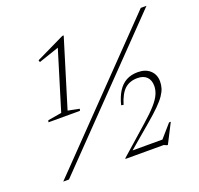

<svg xmlns="http://www.w3.org/2000/svg" viewBox="-120 -810 982 948"><g transform="rotate(-20 371.0 -336.0)"><path d="M58.5 0 711.5 -675H741.5L88.5 0ZM577 -13 649.5 -96H658.5L606 6.5H601.5L586.5 0H385.5L386.5 -4L532.5 -133Q576.5 -171.5 600.2 -198.8Q624 -226 633.2 -247.8Q642.5 -269.5 642.5 -290.5Q642.5 -321 625.5 -338Q608.5 -355 576.5 -355Q536 -355 510.2 -331.8Q484.5 -308.5 468 -254L456 -256.5Q466.5 -298 484 -325.8Q501.5 -353.5 527.2 -367.8Q553 -382 588 -382Q629 -382 653 -359.8Q677 -337.5 677 -301.5Q677 -283.5 672 -266.8Q667 -250 654 -230.8Q641 -211.5 616.5 -187Q592 -162.5 552.5 -129L411 -9L423.5 -27.5H608.5ZM165 -322 261.5 -637.5 271.5 -634.5 152 -594 149 -604.5 300 -677.5H307.5L198.5 -322L258.5 -310L255.5 -300H90L93 -310Z"/></g></svg>

Font: Newsreader 24pt ExtraLight
Style: Italic
Weight: 250
Italic angle: -17°
Designer: Hugues Gentile
Foundry: Production Type
Version: Version 1.003